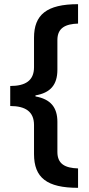

<svg xmlns="http://www.w3.org/2000/svg" viewBox="-20 -738 427 920"><path d="M354 162V69C292 67 255 48 255 -10V-154C255 -224 222 -263 150 -276V-281C221 -293 255 -331 255 -404V-546C255 -606 296 -623 354 -625V-718C203 -718 143 -667 143 -557V-416C143 -351 101 -326 29 -326V-230C102 -230 143 -203 143 -139V0C143 114 205 162 354 162Z"/></svg>

Font: Noto Sans Myanmar UI SemiCondensed SemiBold
Style: Regular
Weight: 600
Width: 4
Designer: Monotype Design Team
Foundry: Monotype Imaging Inc.
Version: Version 2.103